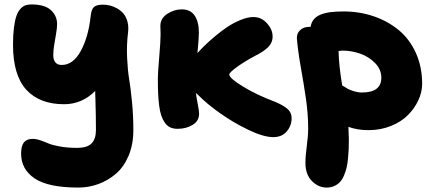

<svg xmlns="http://www.w3.org/2000/svg" viewBox="-20 -576 1931 857"><path d="M329.1 261.2Q195.3 261.2 134.8 220.5Q74.2 179.7 74.2 109.9Q74.2 75.2 86.7 59.6Q99.1 43.9 126 43.9Q141.6 43.9 160.2 50.3Q178.7 56.6 195.6 64Q212.4 71.3 246.3 77.6Q280.3 84 323.2 84Q369.6 84 388.9 64Q408.2 43.9 408.2 4.9Q408.2 -27.8 407.7 -58.3Q407.2 -88.9 406.2 -120.8Q405.3 -152.8 404.8 -169.9Q345.7 -110.8 266.1 -110.8Q156.2 -110.8 97.2 -175.8Q38.1 -240.7 38.1 -376Q38.1 -420.4 42.2 -452.6Q46.4 -484.9 53.2 -504.6Q60.1 -524.4 70.8 -536.1Q81.5 -547.9 93 -552Q104.5 -556.2 120.1 -556.2Q179.7 -556.2 207.3 -530.8Q234.9 -505.4 234.9 -467.8Q234.9 -452.1 230.2 -424.8Q225.6 -397.5 221.9 -375.5Q218.3 -353.5 217.8 -332Q217.3 -310.5 226.6 -298.3Q235.8 -286.1 255.9 -286.1Q306.2 -286.1 340.3 -347.9Q374.5 -409.7 384.8 -504.9Q387.7 -534.2 399.4 -544.7Q411.1 -555.2 439 -555.2Q455.1 -555.2 471.2 -551.3Q487.3 -547.4 503.4 -538.1Q519.5 -528.8 531 -515.4Q542.5 -502 548.6 -480.5Q554.7 -459 551.8 -433.1Q544.4 -375 547.4 -316.9Q550.3 -258.8 556.4 -223.4Q562.5 -188 568.8 -125.2Q575.2 -62.5 575.2 4.9Q575.2 68.8 554 119.1Q532.7 169.4 497.3 199.7Q461.9 230 418.9 245.6Q376 261.2 329.1 261.2Z M772.5 -1Q753.4 -1 739.5 -7.6Q725.6 -14.2 715.8 -28.1Q706.1 -42 700 -59.8Q693.8 -77.6 690.4 -104.7Q687 -131.8 685.8 -159.7Q684.6 -187.5 684.6 -226.1Q684.6 -250 690.7 -321.3Q696.8 -392.6 696.8 -421.9Q696.8 -427.2 696.3 -440.4Q695.8 -453.6 695.8 -460Q695.8 -494.1 726.6 -514.2Q757.3 -534.2 791.5 -534.2Q830.6 -534.2 849.1 -506.1Q867.7 -478 867.7 -431.2Q867.7 -405.3 861.3 -338.9Q874 -353.5 892.1 -371.3Q910.2 -389.2 938.2 -412.8Q966.3 -436.5 993.9 -455.1Q1021.5 -473.6 1053.5 -486.8Q1085.4 -500 1111.3 -500Q1146.5 -500 1171.6 -472.2Q1196.8 -444.3 1196.8 -413.1Q1196.8 -384.8 1176 -364.7Q1155.3 -344.7 1117.7 -326.2Q1070.8 -301.3 1037.1 -276.6Q1003.4 -252 1003.4 -243.2Q1003.4 -227.1 1064.9 -189.5Q1126.5 -151.9 1206.5 -122.1Q1243.2 -106.9 1262.5 -90.6Q1281.7 -74.2 1281.7 -48.8Q1281.7 -15.1 1260 10.5Q1238.3 36.1 1199.7 36.1Q1156.2 36.1 1087.9 3.2Q1019.5 -29.8 960.7 -71.8Q901.9 -113.8 866.7 -149.9Q864.7 -151.9 860.6 -155.5Q856.4 -159.2 854.5 -161.1Q856.9 -140.1 862.8 -110.8Q868.7 -81.5 868.7 -68.8Q868.7 -36.1 839.8 -18.6Q811 -1 772.5 -1Z M1437.5 261.2Q1401.4 261.2 1372.3 232.2Q1343.3 203.1 1343.3 150.9Q1343.3 119.6 1349.4 75.4Q1355.5 31.2 1355.5 -2Q1355.5 -67.4 1345.5 -136Q1335.4 -204.6 1322.5 -276.9Q1309.6 -349.1 1305.2 -403.8Q1303.7 -425.8 1319.1 -440.9Q1334.5 -456.1 1360.4 -456.1H1366.2Q1369.6 -476.1 1380.6 -489.5Q1391.6 -502.9 1410.9 -510.7Q1430.2 -518.6 1454.6 -521.7Q1479 -524.9 1513.2 -524.9Q1584.5 -524.9 1647.7 -503.4Q1710.9 -481.9 1759.5 -441.9Q1808.1 -401.9 1836.2 -339.8Q1864.3 -277.8 1864.3 -202.1Q1864.3 -165 1847.4 -128.7Q1830.6 -92.3 1800.8 -62.3Q1771 -32.2 1724.9 -13.7Q1678.7 4.9 1624.5 4.9Q1575.2 4.9 1535.2 -9.8Q1537.1 28.3 1537.1 45.9Q1537.1 70.3 1536.4 88.9Q1535.6 107.4 1533.4 131.1Q1531.2 154.8 1527.1 172.1Q1522.9 189.5 1515.6 207Q1508.3 224.6 1498 235.8Q1487.8 247.1 1472.4 254.2Q1457 261.2 1437.5 261.2ZM1509.3 -350.1Q1502.9 -350.1 1491.2 -348.1Q1492.2 -287.1 1507.3 -194.8Q1522.9 -184.6 1533 -179.2Q1543 -173.8 1560.5 -168.5Q1578.1 -163.1 1595.2 -163.1Q1682.1 -163.1 1682.1 -229Q1682.1 -266.1 1654.1 -294.7Q1626 -323.2 1587.4 -336.7Q1548.8 -350.1 1509.3 -350.1Z"/></svg>

Font: Shantell Sans Irregular
Style: Regular
Weight: 800
Designer: Stephen Nixon, Anya Danilova, Shantell Martin
Foundry: Arrow Type
Version: Version 1.006;[9816181b4]